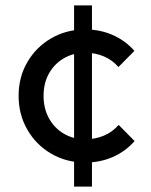

<svg xmlns="http://www.w3.org/2000/svg" viewBox="-20 -704 560 714"><path d="M297.5 -99.5Q227.5 -99.5 171 -132.2Q114.5 -165 81.9 -221.5Q49.2 -278 49.2 -347.5Q49.2 -417.5 81.9 -473.4Q114.5 -529.2 171 -561.9Q227.5 -594.5 297.5 -594.5Q352 -594.5 399.2 -573.8Q446.5 -553 479.8 -514.8L420.5 -454.8Q398 -480.8 366.4 -494.2Q334.8 -507.8 297.5 -507.8Q252.2 -507.8 217 -487Q181.8 -466.2 161.9 -430.5Q142 -394.8 142 -347.5Q142 -300.8 161.9 -264.4Q181.8 -228 217 -207.1Q252.2 -186.2 297.5 -186.2Q335 -186.2 366.8 -199.8Q398.5 -213.2 421.2 -239.5L480.5 -179.5Q447 -141 399.5 -120.2Q352 -99.5 297.5 -99.5ZM255.5 -10V-684H322V-10Z"/></svg>

Font: Outfit Thin
Style: Regular
Weight: 100
Designer: Rodrigo Fuenzalida
Foundry: fragTYPE
Version: Version 1.000